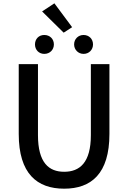

<svg xmlns="http://www.w3.org/2000/svg" viewBox="-20 -1124 773 1158"><path d="M367 14C530 14 640 -76 640 -316V-737H528V-309C528 -142 460 -88 367 -88C275 -88 209 -142 209 -309V-737H93V-316C93 -76 204 14 367 14ZM247 -799C281 -799 305 -824 305 -856C305 -889 281 -913 247 -913C214 -913 191 -889 191 -856C191 -824 214 -799 247 -799ZM364 -927 415 -960 308 -1104 234 -1055ZM484 -799C517 -799 541 -824 541 -856C541 -889 517 -913 484 -913C452 -913 427 -889 427 -856C427 -824 452 -799 484 -799Z"/></svg>

Font: ChiuKong Gothic CL Medium
Style: Regular
Weight: 500
Designer: Ryoko NISHIZUKA 西塚涼子 (kana, bopomofo & ideographs); Paul D. Hunt (Latin, Greek & Cyrillic); Sandoll Communications 산돌커뮤니
Foundry: Adobe
Version: Version 1.300